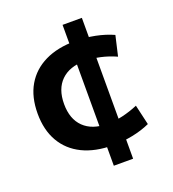

<svg xmlns="http://www.w3.org/2000/svg" viewBox="-133 -727 843 935"><g transform="rotate(-20 288.5 -260.0)"><path d="M328 10Q236 10 170.5 -22Q105 -54 70 -114.5Q35 -175 35 -260Q35 -346 70 -406Q105 -466 170.5 -498Q236 -530 328 -530Q380 -530 430 -520Q480 -510 522 -491L498 -387Q458 -405 417 -414Q376 -423 338 -423Q259 -423 215.5 -380.5Q172 -338 172 -260Q172 -182 215.5 -139.5Q259 -97 338 -97Q376 -97 417 -106.5Q458 -116 498 -133L522 -29Q480 -10 430 0Q380 10 328 10ZM297 105V-625H397V105Z"/></g></svg>

Font: M PLUS 1 Thin
Style: Bold
Weight: 700
Version: Version 1.001